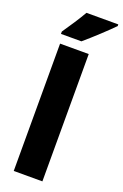

<svg xmlns="http://www.w3.org/2000/svg" viewBox="-182 -1025 689 1077"><g transform="rotate(20 162.5 -486.5)"><path d="M325 -963V-973H135C110 -929 74 -875 41 -827V-813H163C214 -856 291 -928 325 -963ZM226 0V-760H55V0Z"/></g></svg>

Font: Noto Sans Sinhala UI Condensed Black
Style: Regular
Weight: 900
Width: 3
Designer: Jelle Bosma - Monotype Design Team
Foundry: Monotype Imaging Inc.
Version: Version 2.006